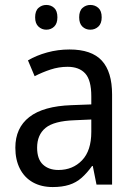

<svg xmlns="http://www.w3.org/2000/svg" viewBox="-20 -746 548 776"><path d="M261 -546Q350 -546 391.5 -501Q433 -456 433 -364V0H370L355 -75H352Q332 -47 310 -27.5Q288 -8 259.5 1Q231 10 193 10Q147 10 113 -9Q79 -28 60.5 -64Q42 -100 42 -149Q42 -229 98.5 -273Q155 -317 269 -321L349 -324V-357Q349 -422 324.5 -449Q300 -476 253 -476Q218 -476 184.5 -465Q151 -454 120 -438L93 -502Q127 -522 170.5 -534Q214 -546 261 -546ZM281 -260Q198 -257 164 -229Q130 -201 130 -149Q130 -103 153.5 -81Q177 -59 216 -59Q274 -59 311.5 -98Q349 -137 349 -213V-263ZM122 -676Q122 -702 135.5 -714Q149 -726 167 -726Q186 -726 199 -714Q212 -702 212 -676Q212 -651 199 -638.5Q186 -626 167 -626Q149 -626 135.5 -638.5Q122 -651 122 -676ZM300 -676Q300 -702 313.5 -714Q327 -726 345 -726Q364 -726 377.5 -714Q391 -702 391 -676Q391 -651 377.5 -638.5Q364 -626 345 -626Q326 -626 313 -638.5Q300 -651 300 -676Z"/></svg>

Font: Noto Sans Hebrew SemiCondensed
Style: Regular
Weight: 400
Width: 4
Designer: Monotype Design Team
Foundry: Monotype Imaging Inc.
Version: Version 2.003